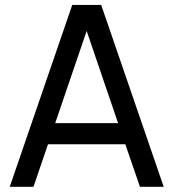

<svg xmlns="http://www.w3.org/2000/svg" viewBox="-20 -740 686 760"><path d="M628 -0.5H534L476 -169H170L112.5 -0.5H18.5L266 -720.5H380.5ZM447.5 -252.5 323 -617.5 198.5 -252.5Z"/></svg>

Font: Vela Sans Med
Style: Regular
Weight: 500
Designer: Principal design: Mikhail Sharanda - project Manrope.
Design modification: Ravid Balaliev
Foundry: Mikhail Sharanda
Version: Version 1.001